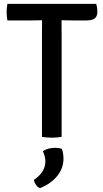

<svg xmlns="http://www.w3.org/2000/svg" viewBox="-20 -703 530 986"><path d="M18 -598Q16 -608.5 15 -619.8Q14 -631 14 -640Q14 -649.5 15 -660.8Q16 -672 18 -683H474Q480 -664 480 -643Q480 -618.5 466.2 -608.2Q452.5 -598 423 -598H353.5Q344 -598 325.5 -598.5Q307 -599 296.5 -599H195.5Q185.5 -599 167.2 -598.5Q149 -598 138.5 -598ZM195.5 -525Q195.5 -545.5 195.8 -561.8Q196 -578 196 -599V-640.5H296V-599Q296 -578 296.2 -561.8Q296.5 -545.5 296.5 -525V0Q285 2 271.2 3Q257.5 4 246 4Q235 4 221.2 3Q207.5 2 195.5 0ZM297 61Q301 69 303.5 83.5Q306 98 306 111.5Q306 161.5 273.5 201.2Q241 241 185.5 263Q173.5 259 165 247Q156.5 235 153.5 221Q213 181.5 213 125.5Q213 112 209.2 98.2Q205.5 84.5 200 73.5Q226 56 263 56Q281.5 56 297 61Z"/></svg>

Font: Signika Negative
Style: Regular
Weight: 400
Designer: Anna Giedry
Foundry: Anna Giedry
Version: Version 2.001